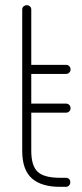

<svg xmlns="http://www.w3.org/2000/svg" viewBox="-20 -723 316 743"><path d="M66 -686Q66 -694 71.5 -698.5Q77 -703 83 -703Q90 -703 95.5 -698.5Q101 -694 101 -686V-472H236Q243 -472 248 -467Q253 -462 253 -454Q253 -447 248 -442Q243 -437 236 -437H101V-322H236Q243 -322 248 -317Q253 -312 253 -304Q253 -297 248 -292Q243 -287 236 -287H101V-139Q101 -82 125.5 -58.5Q150 -35 212 -35H235Q242 -35 247 -30.5Q252 -26 252 -18Q252 -10 247 -5Q242 0 235 0H212Q140 0 103 -33Q66 -66 66 -139Z"/></svg>

Font: AkaAcidDosis
Style: ExtraLight
Weight: 250
Designer: Edgar Tolentino, Pablo Impallari, Igino Marini, Aka-Acid
Foundry: Edgar Tolentino, Pablo Impallari, Igino Marini, Aka-Acid
Version: Version 1.007